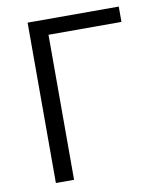

<svg xmlns="http://www.w3.org/2000/svg" viewBox="-83 -798 717 863"><g transform="rotate(-10 276.0 -366.0)"><path d="M102 0H185V-662H518V-732H102Z"/></g></svg>

Font: Genne Gothic Normal
Style: Regular
Weight: 350
Designer: Ryoko NISHIZUKA (kana & ideographs); Paul D. Hunt (Latin, Greek & Cyrillic); Wenlong ZHANG (bopomofo); Sandoll Communica
Foundry: Adobe Systems Incorporated
Version: Version 1.004;PS 1.004;hotconv 16.6.51;makeotf.lib2.5.65220